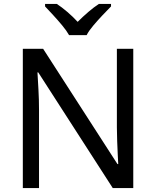

<svg xmlns="http://www.w3.org/2000/svg" viewBox="-20 -964 800 984"><path d="M663 0H558L176 -593H172Q174 -558 177 -506Q180 -454 180 -399V0H97V-714H201L582 -123H586Q585 -139 583.5 -171Q582 -203 580.5 -241Q579 -279 579 -311V-714H663ZM334 -784Q321 -807 299 -833.5Q277 -860 253 -886Q229 -912 211 -931V-944H271Q297 -927 325 -903Q353 -879 378 -852Q405 -879 433 -903Q461 -927 487 -944H549V-931Q530 -912 505.5 -886Q481 -860 458.5 -833.5Q436 -807 424 -784Z"/></svg>

Font: Noto Sans Khudawadi
Style: Regular
Weight: 400
Designer: Monotype Design Team
Foundry: Monotype Imaging Inc.
Version: Version 2.003; ttfautohint (v1.8.4.7-5d5b)